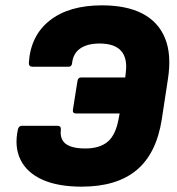

<svg xmlns="http://www.w3.org/2000/svg" viewBox="-20 -687 663 719"><path d="M286 12Q197 12 139 -14Q81 -40 57 -88.5Q33 -137 47 -202Q50 -216 62 -216H195Q209 -216 208 -201Q205 -179 213.5 -163Q222 -147 243.5 -139Q265 -131 299 -131Q353 -131 383 -156Q413 -181 424 -241L428 -262H265Q251 -262 253 -276L270 -383Q272 -397 284 -397H449L451 -415Q458 -469 433.5 -496.5Q409 -524 353 -524Q307 -524 280.5 -505.5Q254 -487 250 -451Q249 -437 236 -437H102Q88 -437 88 -451Q94 -553 166 -610Q238 -667 362 -667Q454 -667 513.5 -636Q573 -605 598 -544Q623 -483 609 -392L586 -241Q566 -112 491.5 -50Q417 12 286 12Z"/></svg>

Font: Sofia Sans Black
Style: Italic
Weight: 900
Italic angle: -9°
Version: Version 4.100-B